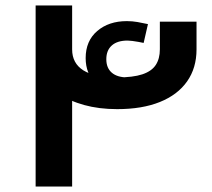

<svg xmlns="http://www.w3.org/2000/svg" viewBox="-20 -680 773 700"><path d="M407.1 -282.1Q341 -282.1 286.4 -297.2Q231.9 -312.2 192.4 -340.4Q152.9 -368.5 131.4 -409.1Q109.9 -449.7 109.9 -500V-660H243V-500Q243 -449.3 283.9 -423.5Q324.9 -397.7 407.1 -397.7Q464.8 -397.7 498.9 -409Q533 -420.4 547.9 -443.2Q562.8 -466 562.8 -500V-601H696.5V-500Q696.5 -432.1 662.1 -383.2Q627.7 -334.3 563 -308.2Q498.3 -282.1 407.1 -282.1ZM109.9 0V-660H243V0ZM426.7 -337.4Q366.3 -341.1 329.3 -376Q292.3 -410.9 292.3 -468.2Q292.3 -530.8 334.4 -566.9Q376.5 -603 442.4 -603Q462.2 -603 481.2 -599.7Q500.2 -596.3 519.4 -592.1L503.7 -523.5Q496.6 -525.1 485.2 -527.2Q473.8 -529.2 462.7 -530.7Q451.5 -532.1 445.1 -532.1Q407.7 -532.1 387.7 -514.3Q367.6 -496.5 367.6 -464Q367.6 -432.1 387.7 -414.9Q407.7 -397.7 445.7 -397.7Z"/></svg>

Font: Cairo
Style: Regular
Weight: 400
Designer: Mohamed Gaber, Accademia di Belle Arti di Urbino
Foundry: Kief Type Foundry, Accademia di Belle Arti di Urbino
Version: Version 3.120